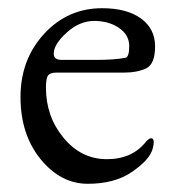

<svg xmlns="http://www.w3.org/2000/svg" viewBox="-20 -434 428 468"><path d="M229 -414Q289 -414 323.5 -389Q358 -364 358 -321Q358 -278 336.5 -267.5Q315 -257 281 -257H117Q103 -257 97.5 -250.5Q92 -244 92 -220Q92 -150 135 -98Q178 -46 240.5 -46Q303 -46 337 -90Q344 -97 348 -97Q359 -97 352 -71Q345 -45 302.5 -15.5Q260 14 194 14Q128 14 79 -46Q30 -106 30 -197.5Q30 -289 87.5 -351.5Q145 -414 229 -414ZM111 -303Q111 -288 130 -288H212Q259 -288 285 -293Q295 -294 295 -321.5Q295 -349 270 -366Q245 -383 209.5 -383Q174 -383 142.5 -354.5Q111 -326 111 -303Z"/></svg>

Font: EB Garamond
Style: Regular
Weight: 400
Version: Version 0.012